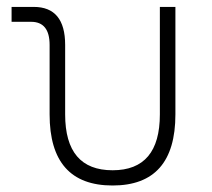

<svg xmlns="http://www.w3.org/2000/svg" viewBox="-20 -538 626 567"><path d="M312.5 9.8Q126.5 9.8 126.5 -200.2V-405.3Q126.5 -473.6 71.8 -473.6H14.2V-517.6H79.6Q172.4 -517.6 172.4 -405.3V-200.2Q172.4 -35.2 312.5 -35.2Q452.1 -35.2 452.1 -200.2V-517.6H498V-200.2Q498 9.8 312.5 9.8Z"/></svg>

Font: Cascadia Code ExtraLight
Style: Regular
Weight: 200
Monospace: yes
Designer: Aaron Bell
Foundry: Saja Typeworks
Version: Version 2407.024; ttfautohint (v1.8.4)